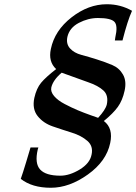

<svg xmlns="http://www.w3.org/2000/svg" viewBox="-20 -680 643 906"><path d="M603 -629Q582 -583 558 -489H522L524 -503Q537 -559 520 -577Q503 -595 442 -595Q396 -595 352 -572Q308 -549 298 -506Q291 -473 310.5 -451.5Q330 -430 364 -421Q398 -412 437.5 -399.5Q477 -387 510 -373Q543 -359 560.5 -328Q578 -297 568 -252Q558 -206 536 -175.5Q514 -145 470 -109Q515 -75 500 -5Q482 81 394.5 143.5Q307 206 220 206Q131 206 78 164Q88 136 103.5 84.5Q119 33 124 16H161L158 26Q143 91 169.5 120Q196 149 265 149Q308 149 356 120Q404 91 412 50Q421 10 392.5 -15Q364 -40 319 -54Q274 -68 229 -83.5Q184 -99 157.5 -132.5Q131 -166 142 -218Q152 -263 174 -289.5Q196 -316 245 -354Q207 -389 220 -449Q238 -536 317.5 -598Q397 -660 484 -660Q549 -660 603 -629ZM484 -187Q493 -230 468 -253Q443 -276 396 -292L271 -337Q230 -302 222 -267Q218 -247 235.5 -226.5Q253 -206 285.5 -189Q318 -172 346.5 -160Q375 -148 407.5 -136.5Q440 -125 443 -124Q478 -162 484 -187Z"/></svg>

Font: GFS Artemisia
Style: Bold Italic
Weight: 700
Italic angle: -12°
Designer: Designed by Takis Katsoulidis and George D. Matthiopoulos.
Foundry: Designed by Takis Katsoulidis and George D. Matthiopoulos.
Version: Version 1.0